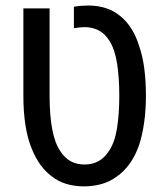

<svg xmlns="http://www.w3.org/2000/svg" viewBox="-20 -660 592 690"><path d="M281.7 9.8Q247.6 9.8 217.8 0.7Q188 -8.3 164.6 -27.3Q143.1 -43.5 125.5 -67.6Q107.9 -91.8 94.7 -124Q79.1 -161.6 71.5 -209.7Q64 -257.8 64 -316.9V-629.9H158.2V-316.9Q158.2 -245.1 167.7 -195.3Q177.2 -145.5 196.8 -116.7Q212.9 -91.8 234.4 -80.3Q255.9 -68.8 283.7 -68.8Q312.5 -68.8 334.5 -81.1Q356.4 -93.3 372.1 -118.2Q392.6 -148.9 400.6 -199.5Q408.7 -250 408.7 -316.4Q408.7 -380.4 400.9 -430.9Q393.1 -481.4 374 -512.2Q357.4 -539.1 334.5 -550.8Q311.5 -562.5 285.2 -562.5Q275.9 -562.5 266.4 -561.5Q256.8 -560.5 245.6 -558.6V-635.7Q258.8 -638.2 272.7 -639.2Q286.6 -640.1 298.8 -640.1Q331.5 -640.1 360.8 -630.6Q390.1 -621.1 413.6 -601.1Q435.5 -583.5 452.6 -556.2Q469.7 -528.8 480.5 -493.2Q492.7 -458.5 498.5 -413.8Q504.4 -369.1 504.4 -315.9Q504.4 -264.2 498 -219.7Q491.7 -175.3 480.5 -140.6Q467.3 -101.6 446.5 -72.5Q425.8 -43.5 399.4 -25.4Q374.5 -6.8 344.5 1.5Q314.5 9.8 281.7 9.8Z"/></svg>

Font: Open Sans SemiCondensed Medium
Style: Regular
Weight: 500
Width: 4
Designer: Monotype Design Team
Foundry: Monotype Imaging Inc.
Version: Version 3.000